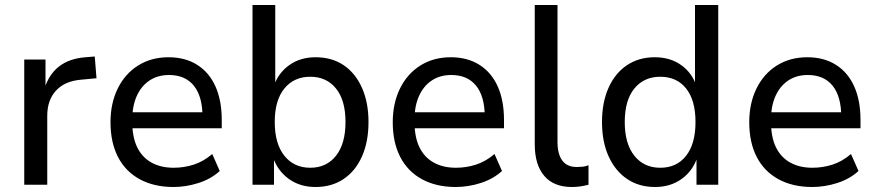

<svg xmlns="http://www.w3.org/2000/svg" viewBox="-20 -739 3508 768"><path d="M77 0V-501H162V-382H157Q175 -441 216 -473Q257 -505 322 -510L359 -513L366 -426L302 -420Q238 -414 203.5 -376Q169 -338 169 -276V0Z M674 9Q596 9 539 -22Q482 -53 452 -111Q422 -169 422 -250Q422 -326 451 -385Q480 -444 532.5 -477Q585 -510 654 -510Q721 -510 769 -479.5Q817 -449 842 -393Q867 -337 867 -259V-226H492V-290H806L790 -272Q790 -353 755.5 -396Q721 -439 656 -439Q611 -439 578 -417Q545 -395 527 -355Q509 -315 509 -260V-252Q509 -191 528.5 -150.5Q548 -110 585.5 -89Q623 -68 675 -68Q716 -68 755 -80.5Q794 -93 829 -123L859 -55Q824 -23 774 -7Q724 9 674 9Z M1242 9Q1180 9 1135 -23.5Q1090 -56 1071 -112H1076V0H990V-719H1081V-394H1075Q1093 -447 1137 -478.5Q1181 -510 1242 -510Q1308 -510 1355 -478Q1402 -446 1428 -387.5Q1454 -329 1454 -251Q1454 -172 1428 -113.5Q1402 -55 1354.5 -23Q1307 9 1242 9ZM1221 -68Q1286 -68 1324 -116Q1362 -164 1362 -251Q1362 -338 1324 -385Q1286 -432 1221 -432Q1156 -432 1117.5 -385Q1079 -338 1079 -251Q1079 -164 1117.5 -116Q1156 -68 1221 -68Z M1803 9Q1725 9 1668 -22Q1611 -53 1581 -111Q1551 -169 1551 -250Q1551 -326 1580 -385Q1609 -444 1661.5 -477Q1714 -510 1783 -510Q1850 -510 1898 -479.5Q1946 -449 1971 -393Q1996 -337 1996 -259V-226H1621V-290H1935L1919 -272Q1919 -353 1884.5 -396Q1850 -439 1785 -439Q1740 -439 1707 -417Q1674 -395 1656 -355Q1638 -315 1638 -260V-252Q1638 -191 1657.5 -150.5Q1677 -110 1714.5 -89Q1752 -68 1804 -68Q1845 -68 1884 -80.5Q1923 -93 1958 -123L1988 -55Q1953 -23 1903 -7Q1853 9 1803 9Z M2267 9Q2195 9 2157 -35.5Q2119 -80 2119 -162V-719H2210V-170Q2210 -139 2218.5 -116.5Q2227 -94 2244 -82.5Q2261 -71 2286 -71Q2298 -71 2309.5 -72Q2321 -73 2334 -78V0Q2318 4 2302 6.5Q2286 9 2267 9Z M2600 9Q2536 9 2488.5 -23Q2441 -55 2414.5 -113.5Q2388 -172 2388 -251Q2388 -329 2414 -387.5Q2440 -446 2487.5 -478Q2535 -510 2599 -510Q2661 -510 2705 -478.5Q2749 -447 2766 -394H2760V-719H2853V0H2766V-112H2770Q2752 -56 2707 -23.5Q2662 9 2600 9ZM2621 -68Q2687 -68 2724.5 -116Q2762 -164 2762 -251Q2762 -338 2724.5 -385Q2687 -432 2621 -432Q2556 -432 2517.5 -385Q2479 -338 2479 -251Q2479 -164 2517.5 -116Q2556 -68 2621 -68Z M3229 9Q3151 9 3094 -22Q3037 -53 3007 -111Q2977 -169 2977 -250Q2977 -326 3006 -385Q3035 -444 3087.5 -477Q3140 -510 3209 -510Q3276 -510 3324 -479.5Q3372 -449 3397 -393Q3422 -337 3422 -259V-226H3047V-290H3361L3345 -272Q3345 -353 3310.5 -396Q3276 -439 3211 -439Q3166 -439 3133 -417Q3100 -395 3082 -355Q3064 -315 3064 -260V-252Q3064 -191 3083.5 -150.5Q3103 -110 3140.5 -89Q3178 -68 3230 -68Q3271 -68 3310 -80.5Q3349 -93 3384 -123L3414 -55Q3379 -23 3329 -7Q3279 9 3229 9Z"/></svg>

Font: Nunitoga
Style: Medium
Weight: 500
Designer: Vernon Adams
Foundry: Vernon Adams
Version: Version 1.0